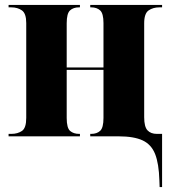

<svg xmlns="http://www.w3.org/2000/svg" viewBox="-20 -556 688 783"><path d="M630 180Q628 111 612.5 72Q597 33 561.5 16.5Q526 0 464 0H348V-10H352Q375 -10 388.5 -22.5Q402 -35 402 -75V-271H252V-75Q252 -34 266 -22Q280 -10 303 -10H306V0H15V-10H26Q52 -10 69.5 -22Q87 -34 87 -75V-462Q87 -501 69.5 -513.5Q52 -526 26 -526H15V-536H306V-526H302Q279 -526 265.5 -513.5Q252 -501 252 -461V-281H402V-462Q402 -501 388.5 -513.5Q375 -526 352 -526H348V-536H641V-526H630Q604 -526 586 -513.5Q568 -501 568 -461V-78Q568 -39 581.5 -24.5Q595 -10 620 -10H641V207H631Z"/></svg>

Font: Noto Serif Display SemiCondensed ExtraBold
Style: Regular
Weight: 800
Width: 4
Designer: Monotype Design Team
Foundry: Monotype Imaging Inc.
Version: Version 2.009